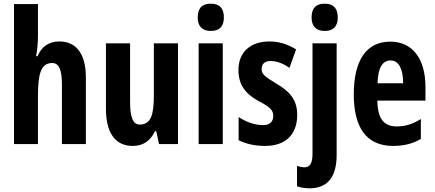

<svg xmlns="http://www.w3.org/2000/svg" viewBox="-20 -782 2361 1042"><path d="M186 -591V-760H56V0H186V-263C186 -385 204 -440 263 -440C300 -440 316 -404 316 -324V0H446V-362C446 -487 396 -557 302 -557C246 -557 205 -529 184 -477H176C183 -513 186 -552 186 -591Z M946 -547H815V-269C815 -164 802 -106 738 -106C701 -106 686 -147 686 -229V-547H555V-191C555 -65 603 10 700 10C756 10 796 -17 821 -70H828L843 0H946Z M1124 -762C1076 -762 1053 -737 1053 -687C1053 -639 1078 -614 1124 -614C1171 -614 1195 -639 1195 -687C1195 -736 1173 -762 1124 -762ZM1189 -547H1058V0H1189Z M1593 -160C1593 -244 1547 -289 1480 -328C1413 -369 1400 -380 1400 -408C1400 -435 1417 -451 1449 -451C1485 -451 1520 -435 1551 -414L1587 -514C1541 -542 1495 -557 1442 -557C1338 -557 1274 -498 1274 -402C1274 -322 1313 -272 1381 -235C1451 -199 1463 -181 1463 -153C1463 -120 1443 -103 1407 -103C1359 -103 1310 -123 1275 -147V-21C1318 0 1366 10 1418 10C1528 10 1593 -49 1593 -160Z M1671 -687C1671 -639 1696 -614 1742 -614C1789 -614 1813 -639 1813 -687C1813 -736 1791 -762 1742 -762C1694 -762 1671 -737 1671 -687ZM1662 240C1754 239 1807 183 1807 59V-547H1676V52C1676 102 1663 126 1633 126C1620 126 1606 123 1592 118V229C1614 237 1638 240 1662 240Z M2098 -556C1968 -556 1900 -454 1900 -270C1900 -97 1963 10 2114 10C2171 10 2220 -2 2264 -28V-136C2217 -107 2179 -96 2132 -96C2062 -96 2029 -140 2028 -236H2289V-310C2289 -460 2221 -556 2098 -556ZM2100 -454C2144 -454 2168 -407 2168 -330H2029C2031 -418 2058 -454 2100 -454Z"/></svg>

Font: Noto Sans Hebrew ExtraCondensed
Style: Bold
Weight: 700
Width: 2
Designer: Monotype Design Team
Foundry: Monotype Imaging Inc.
Version: Version 2.004